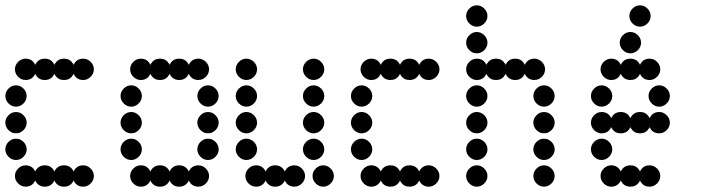

<svg xmlns="http://www.w3.org/2000/svg" viewBox="-20 -700 2632 720"><path d="M76 -80Q101 -80 112 -57Q123 -80 148 -80Q173 -80 184 -57Q195 -80 220 -80Q245 -80 256 -57Q267 -80 292 -80Q308 -80 320 -68Q332 -56 332 -40Q332 -24 320 -12Q308 0 292 0Q267 0 256 -23Q245 0 220 0Q195 0 184 -23Q173 0 148 0Q123 0 112 -23Q101 0 76 0Q60 0 48 -12Q36 -24 36 -40Q36 -56 48 -68Q60 -80 76 -80ZM12 -112Q0 -124 0 -140Q0 -156 12 -168Q24 -180 40 -180Q56 -180 68 -168Q80 -156 80 -140Q80 -124 68 -112Q56 -100 40 -100Q24 -100 12 -112ZM12 -212Q0 -224 0 -240Q0 -256 12 -268Q24 -280 40 -280Q56 -280 68 -268Q80 -256 80 -240Q80 -224 68 -212Q56 -200 40 -200Q24 -200 12 -212ZM12 -312Q0 -324 0 -340Q0 -356 12 -368Q24 -380 40 -380Q56 -380 68 -368Q80 -356 80 -340Q80 -324 68 -312Q56 -300 40 -300Q24 -300 12 -312ZM76 -480Q101 -480 112 -457Q123 -480 148 -480Q173 -480 184 -457Q195 -480 220 -480Q245 -480 256 -457Q267 -480 292 -480Q308 -480 320 -468Q332 -456 332 -440Q332 -424 320 -412Q308 -400 292 -400Q267 -400 256 -423Q245 -400 220 -400Q195 -400 184 -423Q173 -400 148 -400Q123 -400 112 -423Q101 -400 76 -400Q60 -400 48 -412Q36 -424 36 -440Q36 -456 48 -468Q60 -480 76 -480Z M508 -80Q533 -80 544 -57Q555 -80 580 -80Q605 -80 616 -57Q627 -80 652 -80Q677 -80 688 -57Q699 -80 724 -80Q740 -80 752 -68Q764 -56 764 -40Q764 -24 752 -12Q740 0 724 0Q699 0 688 -23Q677 0 652 0Q627 0 616 -23Q605 0 580 0Q555 0 544 -23Q533 0 508 0Q492 0 480 -12Q468 -24 468 -40Q468 -56 480 -68Q492 -80 508 -80ZM732 -112Q720 -124 720 -140Q720 -156 732 -168Q744 -180 760 -180Q776 -180 788 -168Q800 -156 800 -140Q800 -124 788 -112Q776 -100 760 -100Q744 -100 732 -112ZM444 -112Q432 -124 432 -140Q432 -156 444 -168Q456 -180 472 -180Q488 -180 500 -168Q512 -156 512 -140Q512 -124 500 -112Q488 -100 472 -100Q456 -100 444 -112ZM732 -212Q720 -224 720 -240Q720 -256 732 -268Q744 -280 760 -280Q776 -280 788 -268Q800 -256 800 -240Q800 -224 788 -212Q776 -200 760 -200Q744 -200 732 -212ZM444 -212Q432 -224 432 -240Q432 -256 444 -268Q456 -280 472 -280Q488 -280 500 -268Q512 -256 512 -240Q512 -224 500 -212Q488 -200 472 -200Q456 -200 444 -212ZM732 -312Q720 -324 720 -340Q720 -356 732 -368Q744 -380 760 -380Q776 -380 788 -368Q800 -356 800 -340Q800 -324 788 -312Q776 -300 760 -300Q744 -300 732 -312ZM444 -312Q432 -324 432 -340Q432 -356 444 -368Q456 -380 472 -380Q488 -380 500 -368Q512 -356 512 -340Q512 -324 500 -312Q488 -300 472 -300Q456 -300 444 -312ZM508 -480Q533 -480 544 -457Q555 -480 580 -480Q605 -480 616 -457Q627 -480 652 -480Q677 -480 688 -457Q699 -480 724 -480Q740 -480 752 -468Q764 -456 764 -440Q764 -424 752 -412Q740 -400 724 -400Q699 -400 688 -423Q677 -400 652 -400Q627 -400 616 -423Q605 -400 580 -400Q555 -400 544 -423Q533 -400 508 -400Q492 -400 480 -412Q468 -424 468 -440Q468 -456 480 -468Q492 -480 508 -480Z M1164 -12Q1152 -24 1152 -40Q1152 -56 1164 -68Q1176 -80 1192 -80Q1208 -80 1220 -68Q1232 -56 1232 -40Q1232 -24 1220 -12Q1208 0 1192 0Q1176 0 1164 -12ZM940 -80Q965 -80 976 -57Q987 -80 1012 -80Q1037 -80 1048 -57Q1059 -80 1084 -80Q1100 -80 1112 -68Q1124 -56 1124 -40Q1124 -24 1112 -12Q1100 0 1084 0Q1059 0 1048 -23Q1037 0 1012 0Q987 0 976 -23Q965 0 940 0Q924 0 912 -12Q900 -24 900 -40Q900 -56 912 -68Q924 -80 940 -80ZM1128 -112Q1116 -124 1116 -140Q1116 -156 1128 -168Q1140 -180 1156 -180Q1172 -180 1184 -168Q1196 -156 1196 -140Q1196 -124 1184 -112Q1172 -100 1156 -100Q1140 -100 1128 -112ZM876 -112Q864 -124 864 -140Q864 -156 876 -168Q888 -180 904 -180Q920 -180 932 -168Q944 -156 944 -140Q944 -124 932 -112Q920 -100 904 -100Q888 -100 876 -112ZM1128 -212Q1116 -224 1116 -240Q1116 -256 1128 -268Q1140 -280 1156 -280Q1172 -280 1184 -268Q1196 -256 1196 -240Q1196 -224 1184 -212Q1172 -200 1156 -200Q1140 -200 1128 -212ZM876 -212Q864 -224 864 -240Q864 -256 876 -268Q888 -280 904 -280Q920 -280 932 -268Q944 -256 944 -240Q944 -224 932 -212Q920 -200 904 -200Q888 -200 876 -212ZM1128 -312Q1116 -324 1116 -340Q1116 -356 1128 -368Q1140 -380 1156 -380Q1172 -380 1184 -368Q1196 -356 1196 -340Q1196 -324 1184 -312Q1172 -300 1156 -300Q1140 -300 1128 -312ZM876 -312Q864 -324 864 -340Q864 -356 876 -368Q888 -380 904 -380Q920 -380 932 -368Q944 -356 944 -340Q944 -324 932 -312Q920 -300 904 -300Q888 -300 876 -312ZM1128 -412Q1116 -424 1116 -440Q1116 -456 1128 -468Q1140 -480 1156 -480Q1172 -480 1184 -468Q1196 -456 1196 -440Q1196 -424 1184 -412Q1172 -400 1156 -400Q1140 -400 1128 -412ZM876 -412Q864 -424 864 -440Q864 -456 876 -468Q888 -480 904 -480Q920 -480 932 -468Q944 -456 944 -440Q944 -424 932 -412Q920 -400 904 -400Q888 -400 876 -412Z M1372 -80Q1397 -80 1408 -57Q1419 -80 1444 -80Q1469 -80 1480 -57Q1491 -80 1516 -80Q1541 -80 1552 -57Q1563 -80 1588 -80Q1604 -80 1616 -68Q1628 -56 1628 -40Q1628 -24 1616 -12Q1604 0 1588 0Q1563 0 1552 -23Q1541 0 1516 0Q1491 0 1480 -23Q1469 0 1444 0Q1419 0 1408 -23Q1397 0 1372 0Q1356 0 1344 -12Q1332 -24 1332 -40Q1332 -56 1344 -68Q1356 -80 1372 -80ZM1308 -112Q1296 -124 1296 -140Q1296 -156 1308 -168Q1320 -180 1336 -180Q1352 -180 1364 -168Q1376 -156 1376 -140Q1376 -124 1364 -112Q1352 -100 1336 -100Q1320 -100 1308 -112ZM1308 -212Q1296 -224 1296 -240Q1296 -256 1308 -268Q1320 -280 1336 -280Q1352 -280 1364 -268Q1376 -256 1376 -240Q1376 -224 1364 -212Q1352 -200 1336 -200Q1320 -200 1308 -212ZM1308 -312Q1296 -324 1296 -340Q1296 -356 1308 -368Q1320 -380 1336 -380Q1352 -380 1364 -368Q1376 -356 1376 -340Q1376 -324 1364 -312Q1352 -300 1336 -300Q1320 -300 1308 -312ZM1372 -480Q1397 -480 1408 -457Q1419 -480 1444 -480Q1469 -480 1480 -457Q1491 -480 1516 -480Q1541 -480 1552 -457Q1563 -480 1588 -480Q1604 -480 1616 -468Q1628 -456 1628 -440Q1628 -424 1616 -412Q1604 -400 1588 -400Q1563 -400 1552 -423Q1541 -400 1516 -400Q1491 -400 1480 -423Q1469 -400 1444 -400Q1419 -400 1408 -423Q1397 -400 1372 -400Q1356 -400 1344 -412Q1332 -424 1332 -440Q1332 -456 1344 -468Q1356 -480 1372 -480Z M1992 -12Q1980 -24 1980 -40Q1980 -56 1992 -68Q2004 -80 2020 -80Q2036 -80 2048 -68Q2060 -56 2060 -40Q2060 -24 2048 -12Q2036 0 2020 0Q2004 0 1992 -12ZM1740 -12Q1728 -24 1728 -40Q1728 -56 1740 -68Q1752 -80 1768 -80Q1784 -80 1796 -68Q1808 -56 1808 -40Q1808 -24 1796 -12Q1784 0 1768 0Q1752 0 1740 -12ZM1992 -112Q1980 -124 1980 -140Q1980 -156 1992 -168Q2004 -180 2020 -180Q2036 -180 2048 -168Q2060 -156 2060 -140Q2060 -124 2048 -112Q2036 -100 2020 -100Q2004 -100 1992 -112ZM1740 -112Q1728 -124 1728 -140Q1728 -156 1740 -168Q1752 -180 1768 -180Q1784 -180 1796 -168Q1808 -156 1808 -140Q1808 -124 1796 -112Q1784 -100 1768 -100Q1752 -100 1740 -112ZM1992 -212Q1980 -224 1980 -240Q1980 -256 1992 -268Q2004 -280 2020 -280Q2036 -280 2048 -268Q2060 -256 2060 -240Q2060 -224 2048 -212Q2036 -200 2020 -200Q2004 -200 1992 -212ZM1740 -212Q1728 -224 1728 -240Q1728 -256 1740 -268Q1752 -280 1768 -280Q1784 -280 1796 -268Q1808 -256 1808 -240Q1808 -224 1796 -212Q1784 -200 1768 -200Q1752 -200 1740 -212ZM1992 -312Q1980 -324 1980 -340Q1980 -356 1992 -368Q2004 -380 2020 -380Q2036 -380 2048 -368Q2060 -356 2060 -340Q2060 -324 2048 -312Q2036 -300 2020 -300Q2004 -300 1992 -312ZM1740 -312Q1728 -324 1728 -340Q1728 -356 1740 -368Q1752 -380 1768 -380Q1784 -380 1796 -368Q1808 -356 1808 -340Q1808 -324 1796 -312Q1784 -300 1768 -300Q1752 -300 1740 -312ZM1768 -480Q1793 -480 1804 -457Q1815 -480 1840 -480Q1865 -480 1876 -457Q1887 -480 1912 -480Q1937 -480 1948 -457Q1959 -480 1984 -480Q2000 -480 2012 -468Q2024 -456 2024 -440Q2024 -424 2012 -412Q2000 -400 1984 -400Q1959 -400 1948 -423Q1937 -400 1912 -400Q1887 -400 1876 -423Q1865 -400 1840 -400Q1815 -400 1804 -423Q1793 -400 1768 -400Q1752 -400 1740 -412Q1728 -424 1728 -440Q1728 -456 1740 -468Q1752 -480 1768 -480ZM1740 -512Q1728 -524 1728 -540Q1728 -556 1740 -568Q1752 -580 1768 -580Q1784 -580 1796 -568Q1808 -556 1808 -540Q1808 -524 1796 -512Q1784 -500 1768 -500Q1752 -500 1740 -512ZM1740 -612Q1728 -624 1728 -640Q1728 -656 1740 -668Q1752 -680 1768 -680Q1784 -680 1796 -668Q1808 -656 1808 -640Q1808 -624 1796 -612Q1784 -600 1768 -600Q1752 -600 1740 -612Z M2272 -80Q2297 -80 2308 -57Q2319 -80 2344 -80Q2369 -80 2380 -57Q2391 -80 2416 -80Q2432 -80 2444 -68Q2456 -56 2456 -40Q2456 -24 2444 -12Q2432 0 2416 0Q2391 0 2380 -23Q2369 0 2344 0Q2319 0 2308 -23Q2297 0 2272 0Q2256 0 2244 -12Q2232 -24 2232 -40Q2232 -56 2244 -68Q2256 -80 2272 -80ZM2208 -112Q2196 -124 2196 -140Q2196 -156 2208 -168Q2220 -180 2236 -180Q2252 -180 2264 -168Q2276 -156 2276 -140Q2276 -124 2264 -112Q2252 -100 2236 -100Q2220 -100 2208 -112ZM2236 -280Q2261 -280 2272 -257Q2283 -280 2308 -280Q2333 -280 2344 -257Q2355 -280 2380 -280Q2405 -280 2416 -257Q2427 -280 2452 -280Q2468 -280 2480 -268Q2492 -256 2492 -240Q2492 -224 2480 -212Q2468 -200 2452 -200Q2427 -200 2416 -223Q2405 -200 2380 -200Q2355 -200 2344 -223Q2333 -200 2308 -200Q2283 -200 2272 -223Q2261 -200 2236 -200Q2220 -200 2208 -212Q2196 -224 2196 -240Q2196 -256 2208 -268Q2220 -280 2236 -280ZM2424 -312Q2412 -324 2412 -340Q2412 -356 2424 -368Q2436 -380 2452 -380Q2468 -380 2480 -368Q2492 -356 2492 -340Q2492 -324 2480 -312Q2468 -300 2452 -300Q2436 -300 2424 -312ZM2208 -312Q2196 -324 2196 -340Q2196 -356 2208 -368Q2220 -380 2236 -380Q2252 -380 2264 -368Q2276 -356 2276 -340Q2276 -324 2264 -312Q2252 -300 2236 -300Q2220 -300 2208 -312ZM2272 -480Q2297 -480 2308 -457Q2319 -480 2344 -480Q2369 -480 2380 -457Q2391 -480 2416 -480Q2432 -480 2444 -468Q2456 -456 2456 -440Q2456 -424 2444 -412Q2432 -400 2416 -400Q2391 -400 2380 -423Q2369 -400 2344 -400Q2319 -400 2308 -423Q2297 -400 2272 -400Q2256 -400 2244 -412Q2232 -424 2232 -440Q2232 -456 2244 -468Q2256 -480 2272 -480ZM2316 -512Q2304 -524 2304 -540Q2304 -556 2316 -568Q2328 -580 2344 -580Q2360 -580 2372 -568Q2384 -556 2384 -540Q2384 -524 2372 -512Q2360 -500 2344 -500Q2328 -500 2316 -512ZM2352 -612Q2340 -624 2340 -640Q2340 -656 2352 -668Q2364 -680 2380 -680Q2396 -680 2408 -668Q2420 -656 2420 -640Q2420 -624 2408 -612Q2396 -600 2380 -600Q2364 -600 2352 -612Z"/></svg>

Font: Dotrice Condensed
Style: Regular
Weight: 400
Width: 2
Monospace: yes
Designer: Paul Flo Williams
Foundry: His Deeds Are Dust
Version: Version 1.001